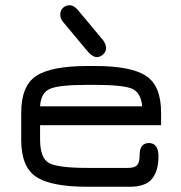

<svg xmlns="http://www.w3.org/2000/svg" viewBox="-20 -713 691 733"><path d="M278 -674 374 -559Q385 -543 385 -530Q385 -516 374 -505.5Q363 -495 349 -495Q335 -495 317 -514L221 -629Q210 -642 210 -657Q210 -673 220.5 -683Q231 -693 246 -693Q262 -693 278 -674ZM595 -283V-235H133V-181Q133 -110 166.5 -91Q200 -72 314 -72H468Q494 -72 503.5 -82.5Q513 -93 513 -120Q513 -167 549 -167Q585 -166 585 -116Q585 -61 560.5 -30.5Q536 0 475 0H314Q175 0 118 -38Q61 -76 61 -178V-283Q61 -385 118 -423Q175 -461 314 -461H343Q481 -461 538 -423Q595 -385 595 -283ZM343 -389H314Q206 -389 171 -374Q136 -359 133 -307H523Q518 -360 483 -375Q446 -389 343 -389Z"/></svg>

Font: Jura SemiBold
Style: Regular
Weight: 600
Designer: Daniel Johnson, Alexei Vanyashin
Foundry: Daniel Johnson
Version: Version 5.103